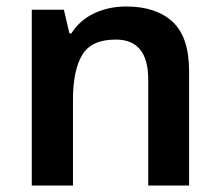

<svg xmlns="http://www.w3.org/2000/svg" viewBox="-20 -572 678 592"><path d="M369 -552Q461 -552 512 -505Q563 -458 563 -353V0H437V-327Q437 -450 337 -450Q261 -450 233 -402Q205 -354 205 -264V0H78V-542H177L194 -469H200Q226 -510 270.5 -531Q315 -552 369 -552Z"/></svg>

Font: Noto Sans Thai Looped SemiBold
Style: Regular
Weight: 600
Designer: Sasikarn Vongin, Ben Mitchell
Foundry: The Fontpad Ltd
Version: Version 1.001; ttfautohint (v1.8.4.7-5d5b)